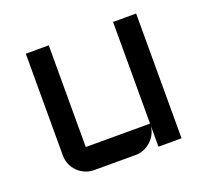

<svg xmlns="http://www.w3.org/2000/svg" viewBox="-96 -636 812 752"><g transform="rotate(-20 310.0 -260.0)"><path d="M80.1 -520H175.8V-96.2H443.8V-520H540V0H443.8V-87.9Q442.4 -69.8 434.1 -53.7Q425.8 -37.6 412.8 -25.6Q399.9 -13.7 383.3 -6.8Q366.7 0 348.1 0H175.8Q156.2 0 138.7 -7.6Q121.1 -15.1 108.2 -28.1Q95.2 -41 87.6 -58.6Q80.1 -76.2 80.1 -96.2Z"/></g></svg>

Font: Aldrich
Style: Regular
Weight: 400
Designer: Matthew Desmond
Foundry: Matthew Desmond
Version: Version 1.002 2011